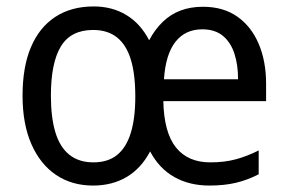

<svg xmlns="http://www.w3.org/2000/svg" viewBox="-20 -566 894 596"><path d="M610 -545Q673 -545 716.5 -514.5Q760 -484 783 -430Q806 -376 806 -306V-252H487Q489 -155 526 -108.5Q563 -62 633 -62Q677 -62 712 -71.5Q747 -81 783 -99V-25Q748 -7 712 1.5Q676 10 630 10Q568 10 521 -16.5Q474 -43 446 -96Q418 -43 373 -16.5Q328 10 269 10Q203 10 154 -23Q105 -56 77.5 -118.5Q50 -181 50 -269Q50 -358 76 -419.5Q102 -481 151.5 -513.5Q201 -546 271 -546Q328 -546 372 -519.5Q416 -493 443 -441Q461 -475 485.5 -498.5Q510 -522 541 -533.5Q572 -545 610 -545ZM269 -473Q200 -473 169 -422Q138 -371 138 -269Q138 -201 152 -155Q166 -109 195.5 -85.5Q225 -62 270 -62Q315 -62 343.5 -85Q372 -108 386 -153.5Q400 -199 400 -266Q400 -336 386 -381.5Q372 -427 343 -450Q314 -473 269 -473ZM608 -475Q555 -475 524.5 -436Q494 -397 489 -320H719Q719 -365 707.5 -400Q696 -435 671.5 -455Q647 -475 608 -475Z"/></svg>

Font: Noto Sans SemiCondensed
Style: Regular
Weight: 400
Width: 4
Version: Version 2.013